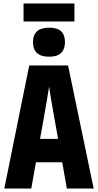

<svg xmlns="http://www.w3.org/2000/svg" viewBox="-20 -1097 570 1117"><path d="M5 0 150 -716H376L525 0H369L342 -153H189L162 0ZM239 -434 213 -289H318L292 -434Q286 -469 278 -515Q270 -561 266 -594Q261 -561 253 -515Q245 -469 239 -434ZM266 -767Q172 -767 172 -852Q172 -936 266 -936Q314 -936 336 -914.5Q358 -893 358 -852Q358 -812 336 -789.5Q314 -767 266 -767ZM117 -972V-1077H413V-972Z"/></svg>

Font: Noto Sans Mono Condensed Black
Style: Regular
Weight: 900
Width: 3
Designer: Monotype Design Team
Foundry: Monotype Imaging Inc.
Version: Version 2.014